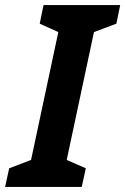

<svg xmlns="http://www.w3.org/2000/svg" viewBox="-61 -734 492 754"><path d="M260 0 276 -73 201 -106 308 -608 396 -641 411 -714H110L95 -641L168 -608L61 -106L-25 -73L-41 0Z"/></svg>

Font: Noto Sans UI Condensed ExtraBold
Style: Italic
Weight: 800
Width: 3
Designer: Monotype Design Team
Foundry: Monotype Imaging Inc.
Version: 1.001